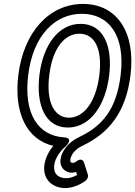

<svg xmlns="http://www.w3.org/2000/svg" viewBox="-20 -711 686 974"><path d="M255 127C260 89 287 53 316 29C316 29 355 -11 306 -14C173 -22 99 -134 123 -330C148 -533 260 -641 395 -641C531 -641 617 -533 592 -330C571 -155 498 -71 382 -16C325 11 292 57 287 98C282 141 313 165 344 165C352 165 361 163 366 161L371 177C352 187 332 193 317 193C276 193 250 171 255 127ZM205 127C196 201 248 243 311 243C346 243 387 227 415 205C423 198 429 186 426 176L407 116C397 85 371 105 369 107C360 113 356 115 350 115C342 115 335 113 337 98C339 79 357 47 399 28C532 -35 619 -141 642 -330C669 -549 572 -691 401 -691C230 -691 100 -549 73 -330C50 -141 113 -4 250 29C229 55 210 89 205 127ZM324 -64C439 -64 516 -179 534 -330C552 -480 503 -590 389 -590C275 -590 198 -480 180 -330C162 -179 209 -64 324 -64ZM330 -114C259 -114 212 -187 230 -330C247 -472 311 -540 383 -540C455 -540 501 -472 484 -330C466 -187 401 -114 330 -114Z"/></svg>

Font: Falling Sky
Style: CondOuObl
Weight: 400
Designer: Paul D. Hunt
Foundry: Adobe Systems Incorporated
Version: Version 1.02